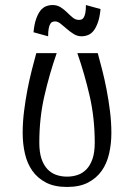

<svg xmlns="http://www.w3.org/2000/svg" viewBox="-20 -727 532 762"><path d="M70 0ZM246 15Q196 15 162.5 -2.5Q129 -20 108.5 -49Q88 -78 79 -117Q70 -156 70 -199Q70 -242 75.5 -286Q81 -330 89 -371.5Q97 -413 106.5 -450Q116 -487 124 -516H205Q176 -433 156 -345.5Q136 -258 136 -161Q136 -123 144.5 -97.5Q153 -72 168 -56Q183 -40 203 -33Q223 -26 246 -26Q269 -26 289 -33Q309 -40 324 -56Q339 -72 347.5 -97.5Q356 -123 356 -161Q356 -258 336 -345.5Q316 -433 287 -516H368Q376 -487 385.5 -450Q395 -413 403 -371.5Q411 -330 416.5 -286Q422 -242 422 -199Q422 -156 413 -117Q404 -78 383.5 -49Q363 -20 329.5 -2.5Q296 15 246 15ZM303 -583Q287 -583 272.5 -592Q258 -601 245 -612.5Q232 -624 220.5 -633Q209 -642 199 -642Q194 -642 189 -640.5Q184 -639 180 -633Q176 -627 173.5 -615Q171 -603 171 -583L113 -599Q116 -631 123.5 -652Q131 -673 140.5 -685Q150 -697 162.5 -702Q175 -707 189 -707Q207 -707 221 -698Q235 -689 246.5 -677.5Q258 -666 269 -657Q280 -648 293 -648Q298 -648 303 -649.5Q308 -651 312 -657Q316 -663 318.5 -675Q321 -687 321 -707L379 -691Q376 -659 368.5 -638Q361 -617 351.5 -605Q342 -593 329.5 -588Q317 -583 303 -583Z"/></svg>

Font: Combo
Style: Regular
Weight: 400
Designer: Eduardo Rodriguez Tunni
Foundry: Eduardo Rodriguez Tunni
Version: Version 1.001